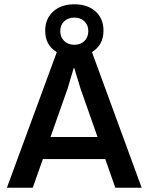

<svg xmlns="http://www.w3.org/2000/svg" viewBox="-20 -876 693 896"><path d="M327.1 -856Q389.6 -856 426.3 -822.3Q462.9 -788.6 462.9 -732.9Q462.9 -666 409.2 -632.8L641.1 0H518.1L471.2 -133.8H180.2L132.8 0H12.2L245.1 -632.8Q190.9 -664.6 190.9 -732.9Q190.9 -788.1 228 -822Q265.1 -856 327.1 -856ZM215.8 -236.8H435.1L356 -461.9L326.2 -559.1H324.2L295.9 -463.9ZM261.2 -731Q261.2 -702.6 279.5 -684.8Q297.9 -667 327.1 -667Q356 -667 374 -684.8Q392.1 -702.6 392.1 -731Q392.1 -758.8 374 -776.4Q356 -793.9 327.1 -793.9Q297.9 -793.9 279.5 -776.4Q261.2 -758.8 261.2 -731Z"/></svg>

Font: Human Sans Medium
Style: Regular
Weight: 500
Designer: Tim Radville
Foundry: Continuum
Version: Version 1.000;FEAKit 1.0